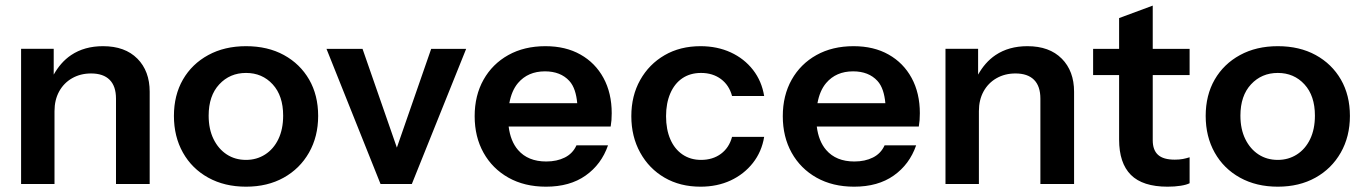

<svg xmlns="http://www.w3.org/2000/svg" viewBox="-20 -676 4984 701"><path d="M481.5 -461.9C451.4 -492.3 409.7 -507.4 356.1 -507.4C310.9 -507.4 272.2 -496.6 239.9 -475C212.7 -456.8 192.3 -432.2 176.1 -403.6V-497.8H57V-4.2H179V-270.3C179 -297.5 184.6 -321.3 195.9 -342C207.2 -362.6 223 -378.8 243.3 -390.4C263.7 -402 286.7 -407.8 312.5 -407.8C342.2 -407.8 364.8 -400.1 380.3 -384.6C395.8 -369.1 403.5 -346.2 403.5 -315.8V-4.2H526.5V-341C526.5 -391.3 511.5 -431.7 481.5 -462Z M1108.7 -385.5C1086.7 -423.5 1056.1 -453.4 1016.7 -475C977.3 -496.6 931.1 -507.4 878.3 -507.4C826 -507.4 780 -496.6 740.4 -475C700.7 -453.4 669.9 -423.5 647.9 -385.5C626 -347.4 615 -303.2 615 -252.8C615 -202.5 626 -157.8 647.9 -118.8C669.9 -79.7 700.7 -49.2 740.4 -27.3C780 -5.4 826 5.6 878.3 5.6C930.6 5.6 976.4 -5.4 1015.7 -27.3C1055.1 -49.2 1085.9 -79.7 1108.2 -118.8C1130.4 -157.8 1141.6 -202.5 1141.6 -252.8C1141.6 -303.2 1130.6 -347.4 1108.7 -385.5ZM996.4 -168.1C984.8 -143.9 968.6 -125.2 948 -112C927.3 -98.8 904.1 -92.2 878.3 -92.2C851.8 -92.2 828.4 -98.8 808.1 -112C787.8 -125.2 771.6 -143.9 759.7 -168.1C747.8 -192.3 741.8 -220.9 741.8 -253.8C741.8 -302.2 754.7 -340.3 780.5 -368C806.3 -395.8 838.9 -409.7 878.3 -409.7C917.7 -409.7 950.1 -395.8 975.6 -368C1001.1 -340.3 1013.8 -302.2 1013.8 -253.8C1013.8 -220.9 1008 -192.3 996.4 -168.1Z M1554.3 -497.7 1429 -137.1 1303.6 -497.7H1172L1369.4 -4.1H1483.6L1682 -497.7Z M2183.4 -391.3C2163.4 -428 2135.4 -456.6 2099.2 -476.9C2063.1 -497.3 2020.5 -507.4 1971.4 -507.4C1919.8 -507.4 1874.7 -496.6 1835.9 -475C1797.2 -453.4 1767 -423.4 1745.4 -385C1723.8 -346.6 1713 -302.2 1713 -251.9C1713 -201.5 1723.8 -157 1745.4 -118.3C1767 -79.6 1797.4 -49.2 1836.4 -27.3C1875.5 -5.4 1921.1 5.6 1973.4 5.6C2031.5 5.6 2079.7 -7.9 2118.1 -35.1C2156.5 -62.2 2183.8 -98.9 2199.9 -145.4H2084.7C2075.7 -125.4 2061.5 -110.6 2042.1 -100.9C2022.7 -91.2 2000.2 -86.4 1974.4 -86.4C1929.8 -86.4 1895.5 -100.4 1871.3 -128.5C1852.9 -149.8 1841.5 -178.5 1837.1 -214.1H2209.6C2210.9 -221.9 2211.8 -229.6 2212.5 -237.4C2213.1 -245.1 2213.4 -253.5 2213.4 -262.5C2213.4 -311.6 2203.4 -354.5 2183.4 -391.3ZM1839.6 -299.3C1845 -329.2 1855.3 -354 1871.3 -372.9C1895.5 -401.3 1928.3 -415.5 1969.6 -415.5C2007.7 -415.5 2037.3 -403.8 2058.6 -380.6C2075.9 -361.8 2084.3 -333.3 2087.5 -299.3Z M2612.2 -114.4C2592.2 -99.6 2568 -92.2 2539.6 -92.2C2513.8 -92.2 2491.2 -98.8 2471.8 -112C2452.5 -125.2 2437.6 -143.8 2427.3 -167.7C2417 -191.5 2411.8 -219.6 2411.8 -251.9C2411.8 -283.5 2417 -311.2 2427.3 -335.1C2437.6 -359 2452.3 -377.4 2471.3 -390.3C2490.4 -403.2 2513.1 -409.7 2539.6 -409.7C2568 -409.7 2592.2 -402.2 2612.2 -387.4C2632.2 -372.5 2645.7 -351.9 2652.8 -325.4H2770C2764.1 -361.6 2750.6 -393.4 2729.3 -420.8C2708 -448.2 2680.9 -469.5 2648 -484.7C2615.1 -499.8 2578.3 -507.4 2537.6 -507.4C2488 -507.4 2444.2 -496.4 2406.5 -474.5C2368.7 -452.6 2339 -422.4 2317.4 -384C2295.8 -345.6 2285 -301.6 2285 -251.9C2285 -202.2 2295.8 -157.8 2317.4 -118.8C2339 -79.7 2368.7 -49.2 2406.5 -27.3C2444.2 -5.4 2488 5.6 2537.6 5.6C2578.3 5.6 2614.9 -2 2647.5 -17.1C2680.1 -32.3 2707.2 -53.6 2728.8 -81C2750.4 -108.5 2764.1 -140.2 2770 -176.4H2652.8C2645.7 -149.9 2632.2 -129.3 2612.2 -114.4Z M3308.4 -391.3C3288.4 -428 3260.4 -456.6 3224.2 -476.9C3188.1 -497.3 3145.5 -507.4 3096.4 -507.4C3044.8 -507.4 2999.7 -496.6 2960.9 -475C2922.2 -453.4 2892 -423.4 2870.4 -385C2848.8 -346.6 2838 -302.2 2838 -251.9C2838 -201.5 2848.8 -157 2870.4 -118.3C2892 -79.6 2922.4 -49.2 2961.4 -27.3C3000.5 -5.4 3046.1 5.6 3098.4 5.6C3156.5 5.6 3204.7 -7.9 3243.1 -35.1C3281.5 -62.2 3308.8 -98.9 3324.9 -145.4H3209.7C3200.7 -125.4 3186.5 -110.6 3167.1 -100.9C3147.7 -91.2 3125.2 -86.4 3099.4 -86.4C3054.8 -86.4 3020.5 -100.4 2996.3 -128.5C2977.9 -149.8 2966.5 -178.5 2962.1 -214.1H3334.6C3335.9 -221.9 3336.8 -229.6 3337.5 -237.4C3338.1 -245.1 3338.4 -253.5 3338.4 -262.5C3338.4 -311.6 3328.4 -354.5 3308.4 -391.3ZM2964.6 -299.3C2970 -329.2 2980.3 -354 2996.3 -372.9C3020.5 -401.3 3053.3 -415.5 3094.6 -415.5C3132.7 -415.5 3162.3 -403.8 3183.6 -380.6C3200.9 -361.8 3209.3 -333.3 3212.5 -299.3Z M3856.5 -461.9C3826.4 -492.3 3784.7 -507.4 3731.1 -507.4C3685.9 -507.4 3647.2 -496.6 3614.9 -475C3587.7 -456.8 3567.3 -432.2 3551.1 -403.6V-497.8H3432V-4.2H3554V-270.3C3554 -297.5 3559.6 -321.3 3570.9 -342C3582.2 -362.6 3598 -378.8 3618.3 -390.4C3638.7 -402 3661.7 -407.8 3687.5 -407.8C3717.2 -407.8 3739.8 -400.1 3755.3 -384.6C3770.8 -369.1 3778.5 -346.2 3778.5 -315.8V-4.2H3901.5V-341C3901.5 -391.3 3886.5 -431.7 3856.5 -462Z M4323.3 -401.9V-497.7H4188.7V-655.5L4065.9 -610V-497.7H3971V-401.9H4065.9V-166.7C4065.9 -109.3 4080.2 -66.2 4108.9 -37.5C4137.6 -8.8 4182.3 5.6 4242.9 5.6C4260.4 5.6 4276.2 4.5 4290.4 2.2C4304.6 0 4315.6 -3.1 4323.3 -7V-101.8C4315.5 -99.3 4307.4 -97.2 4298.6 -95.5C4289.8 -93.9 4280 -93.1 4269.1 -93.1C4241.3 -93.1 4221 -98.9 4208.1 -110.6C4195.2 -122.2 4188.7 -139.9 4188.7 -163.8V-401.9Z M4875.7 -385.5C4853.7 -423.5 4823.1 -453.4 4783.7 -475C4744.3 -496.6 4698.1 -507.4 4645.3 -507.4C4593 -507.4 4547 -496.6 4507.4 -475C4467.7 -453.4 4436.9 -423.5 4414.9 -385.5C4393 -347.4 4382 -303.2 4382 -252.8C4382 -202.5 4393 -157.8 4414.9 -118.8C4436.9 -79.7 4467.7 -49.2 4507.4 -27.3C4547 -5.4 4593 5.6 4645.3 5.6C4697.6 5.6 4743.4 -5.4 4782.7 -27.3C4822.1 -49.2 4852.9 -79.7 4875.2 -118.8C4897.4 -157.8 4908.6 -202.5 4908.6 -252.8C4908.6 -303.2 4897.6 -347.4 4875.7 -385.5ZM4763.4 -168.1C4751.8 -143.9 4735.6 -125.2 4715 -112C4694.3 -98.8 4671.1 -92.2 4645.3 -92.2C4618.8 -92.2 4595.4 -98.8 4575.1 -112C4554.8 -125.2 4538.6 -143.9 4526.7 -168.1C4514.8 -192.3 4508.8 -220.9 4508.8 -253.8C4508.8 -302.2 4521.7 -340.3 4547.5 -368C4573.3 -395.8 4605.9 -409.7 4645.3 -409.7C4684.7 -409.7 4717.1 -395.8 4742.6 -368C4768.1 -340.3 4780.8 -302.2 4780.8 -253.8C4780.8 -220.9 4775 -192.3 4763.4 -168.1Z"/></svg>

Font: Diatome Semibold
Style: Regular
Weight: 600
Designer: 15.100.17
Foundry: 15.100.17
Version: Version 1.005;Fontself Maker 3.5.8